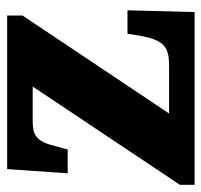

<svg xmlns="http://www.w3.org/2000/svg" viewBox="-34 -542 576 549"><g transform="rotate(-90 254.5 -268.0)"><path d="M0 0H494L499 -192H432L426 -154C413 -86 393 -73 340 -73H204L484 -492V-536H45L33 -363H101L111 -399C124 -454 143 -463 183 -463H281L0 -42Z"/></g></svg>

Font: Noto Serif Tamil SemiCondensed Black
Style: Italic
Weight: 900
Width: 4
Italic angle: -12°
Designer: Indian Type Foundry, Tom Grace, and the Monotype Design Team
Foundry: Monotype Imaging Inc.
Version: Version 2.003